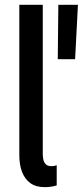

<svg xmlns="http://www.w3.org/2000/svg" viewBox="-20 -772 345 800"><path d="M166.5 7.8Q129.9 7.8 106.7 -8.8Q83.5 -25.4 72 -55.4Q60.5 -85.4 60.5 -126V-752H158.2V-129.4Q158.2 -121.1 160.2 -109.4Q162.1 -97.7 169.7 -88.6Q177.2 -79.6 194.8 -79.6Q207 -79.6 216.3 -83.5V0.5Q206.1 3.9 192.4 5.9Q178.7 7.8 166.5 7.8ZM220.7 -525.4 223.1 -752H304.7L293 -525.4Z"/></svg>

Font: Reddit Sans Condensed Medium
Style: Regular
Weight: 500
Designer: Stephen Hutchings
Foundry: Reddit
Version: Version 1.014